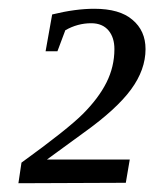

<svg xmlns="http://www.w3.org/2000/svg" viewBox="-20 -678 352 438"><path d="M267 -261 22 -260 29 -307Q134 -383 169 -418Q205 -454 223 -490Q241 -526 241 -566Q241 -592 228 -608Q214 -625 188 -625Q157 -625 129 -609L111 -561H84L99 -645Q152 -658 195 -658Q253 -658 282 -633Q312 -608 312 -566Q312 -519 279 -474Q246 -429 172 -376L87 -314H276Z"/></svg>

Font: Libra Serif Modern
Style: Italic
Weight: 400
Italic angle: -12°
Designer: Stefan Peev, Context Ltd
Foundry: Stefan Peev, Context Ltd
Version: Version 1.000